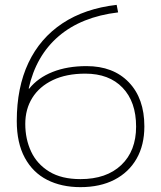

<svg xmlns="http://www.w3.org/2000/svg" viewBox="-20 -760 663 790"><path d="M311 10Q233 10 174 -20Q115 -50 82 -111Q49 -172 49 -262Q49 -400 97 -501.5Q145 -603 237 -664Q329 -725 460 -740L466 -709Q315 -691 221.5 -611Q128 -531 98 -396L100 -395Q136 -440 196.5 -464Q257 -488 336 -488Q446 -488 510 -421.5Q574 -355 574 -240Q574 -163 542 -107Q510 -51 451 -20.5Q392 10 311 10ZM311 -23Q418 -23 479 -81Q540 -139 540 -239Q540 -341 484.5 -399Q429 -457 331 -457Q253 -457 197.5 -430.5Q142 -404 113 -357.5Q84 -311 84 -250Q84 -188 108 -136.5Q132 -85 182.5 -54Q233 -23 311 -23Z"/></svg>

Font: M PLUS 1 Thin ExtraLight
Style: Regular
Weight: 250
Version: Version 1.001